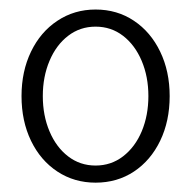

<svg xmlns="http://www.w3.org/2000/svg" viewBox="-20 -732 403 405"><path d="M25.4 -529.3Q25.4 -581.5 45.4 -623Q65.4 -664.6 101.1 -688.2Q136.7 -711.9 181.6 -711.9Q227.1 -711.9 262.5 -688.2Q297.9 -664.6 317.9 -623Q337.9 -581.5 337.9 -529.3Q337.9 -476.6 317.9 -435.1Q297.9 -393.6 262.5 -370.1Q227.1 -346.7 181.6 -346.7Q136.7 -346.7 101.1 -370.1Q65.4 -393.6 45.4 -435.1Q25.4 -476.6 25.4 -529.3ZM293 -529.3Q293 -570.3 278.8 -603.8Q264.6 -637.2 239.5 -656.5Q214.4 -675.8 181.6 -675.8Q148.9 -675.8 123.8 -656.5Q98.6 -637.2 84.5 -603.8Q70.3 -570.3 70.3 -529.3Q70.3 -488.3 84.5 -454.8Q98.6 -421.4 123.8 -402.1Q148.9 -382.8 181.6 -382.8Q214.4 -382.8 239.7 -402.3Q265.1 -421.9 279.1 -455.3Q293 -488.8 293 -529.3Z"/></svg>

Font: Pretendard GOV ExtraLight
Style: Regular
Weight: 200
Designer: Base glyphs from Inter by Rasmus Andersson; Hangeul glyphs from Noto Sans CJK(Source Han Sans) by Jang Soo-young and Kan
Foundry: Kil Hyung-jin
Version: Version 1.309